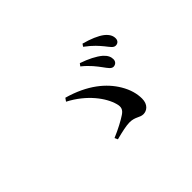

<svg xmlns="http://www.w3.org/2000/svg" viewBox="-81 -1017 1162 1162"><g transform="rotate(-45 500.0 -436.5)"><path d="M651 -531C670 -505 682 -487 699 -486C718 -486 732 -499 732 -519C732 -539 724 -558 701 -579C670 -605 626 -627 571 -646L559 -630C605 -593 631 -558 651 -531ZM749 -612C770 -586 781 -567 800 -567C818 -567 831 -579 831 -599C831 -622 820 -642 794 -663C766 -684 722 -703 666 -718L655 -702C706 -664 728 -637 749 -612ZM399 -177 408 -157C462 -171 503 -180 530 -180C579 -180 594 -155 625 -155C654 -155 686 -177 686 -228C686 -270 674 -315 646 -362C598 -443 510 -518 361 -560L347 -540C465 -479 535 -383 554 -312C563 -280 555 -262 530 -245C502 -226 452 -199 399 -177Z"/></g></svg>

Font: Noto Serif CJK HK SemiBold
Style: Regular
Weight: 600
Designer: Ryoko NISHIZUKA 西塚涼子 (kana & ideographs); Frank Grießhammer (Latin, Greek & Cyrillic); Wenlong ZHANG 张文龙 (bopomofo); San
Foundry: Adobe
Version: Version 2.001;hotconv 1.1.0;makeotfexe 2.6.0